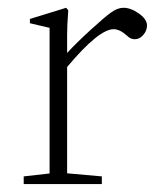

<svg xmlns="http://www.w3.org/2000/svg" viewBox="-20 -466 405 486"><path d="M40 0V-19.5L105.5 -26.9V-395.5L55.7 -407.2V-418L147.5 -446.3L152.8 -439.9Q149.9 -402.8 149.9 -377.9V-332Q173.8 -357.9 210 -390.9Q246.1 -423.8 260.7 -434.1Q277.3 -446.3 292.5 -446.3Q311 -446.3 331.5 -431.9Q352.1 -417.5 352.1 -401.4Q352.1 -388.7 342.8 -377.7Q333.5 -366.7 321.3 -366.7Q310.5 -366.7 302.2 -375Q283.7 -392.1 267.6 -392.1Q230 -392.1 149.9 -296.4V-27.3L237.8 -19.5V0Z"/></svg>

Font: Elstob ExtraLight
Style: Regular
Weight: 200
Designer: Peter S. Baker
Version: Version 1.015